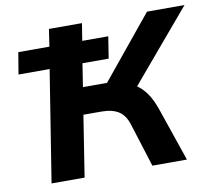

<svg xmlns="http://www.w3.org/2000/svg" viewBox="-78 -796 998 887"><g transform="rotate(-10 421.0 -352.5)"><path d="M94 0 177 -522H31L48 -624H194L206 -705H361L348 -624H470L454 -522H331L314 -413H427L666 -705H842L561 -373Q586 -356 606 -327.5Q626 -299 642 -254L729 0H567L504 -200Q490 -248 459.5 -267.5Q429 -287 379 -287H294L249 0Z"/></g></svg>

Font: Winston
Style: Bold Italic
Weight: 700
Italic angle: -9°
Designer: Original fonts by Vernon Adams / Changes by Cristiano Sobral
Foundry: Original fonts by Vernon Adams / Changes by Cristiano Sobral
Version: Version 2.503;July 17, 2020;FontCreator 13.0.0.2655 64-bit